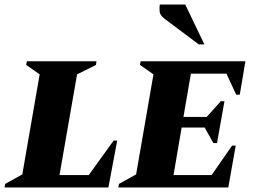

<svg xmlns="http://www.w3.org/2000/svg" viewBox="-50 -832 1124 852"><path d="M-30 0 -27 -16 49 -58 126 -502 66 -544 69 -560H378L376 -544L292 -502L214 -55H344L454 -208H470L431 0Z M475 0 478 -16 554 -58 631 -502 571 -544 574 -560H1039L1014 -412H998L955 -505H797L764 -313H867L930 -383H946L913 -197H897L858 -266H756L720 -55H889L980 -186H996L963 0ZM832 -635 680 -749Q660 -764 658.5 -780.5Q657 -797 659 -812H772L857 -635Z"/></svg>

Font: Spectral SC ExtraBold
Style: Italic
Weight: 800
Italic angle: -10°
Designer: Jean-Baptiste Levee
Foundry: Production Type
Version: Version 2.001